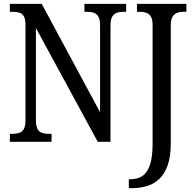

<svg xmlns="http://www.w3.org/2000/svg" viewBox="-20 -734 1002 994"><path d="M647 240V194H656Q691 194 716.5 177.5Q742 161 756 120.5Q770 80 770 10V-605Q770 -634 761 -648.5Q752 -663 737.5 -668Q723 -673 705 -673H689V-714H945V-673H929Q911 -673 896.5 -667.5Q882 -662 873 -647Q864 -632 864 -601V9Q864 76 848.5 120.5Q833 165 805.5 191.5Q778 218 741.5 229Q705 240 665 240ZM31 0V-41H43Q64 -41 79.5 -46Q95 -51 103.5 -66.5Q112 -82 112 -113V-605Q112 -635 103.5 -649.5Q95 -664 80 -668.5Q65 -673 45 -673H31V-714H196L498 -153V-605Q498 -634 489 -648.5Q480 -663 465 -668Q450 -673 431 -673H417V-714H633V-673H618Q599 -673 584 -667.5Q569 -662 560.5 -647Q552 -632 552 -601V0H486L166 -589V-113Q166 -82 174 -66.5Q182 -51 197.5 -46Q213 -41 232 -41H247V0Z"/></svg>

Font: Noto Serif Condensed
Style: Regular
Weight: 400
Width: 3
Designer: Monotype Design Team
Foundry: Monotype Imaging Inc.
Version: Version 2.015